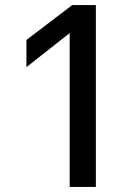

<svg xmlns="http://www.w3.org/2000/svg" viewBox="-20 -735 530 755"><path d="M264 -715H357V0H254V-605L84 -471V-578Z"/></svg>

Font: Wix Madefor Text Medium
Style: Regular
Weight: 500
Designer: Dalton Maag Ltd
Foundry: Dalton Maag Ltd
Version: Version 3.100